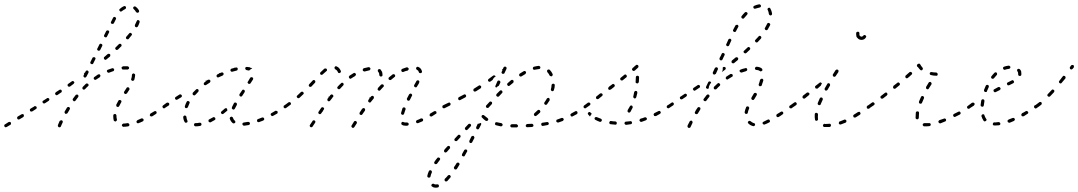

<svg xmlns="http://www.w3.org/2000/svg" viewBox="-25 -574 5027 895"><path d="M26 3Q27 0 26 -2Q24 -5 21 -6Q18 -6 15 -5L-2 6Q-5 7 -5 10Q-6 13 -4 16Q-4 17 -2 18Q-1 19 0 19Q2 20 3 19Q5 19 6 18L23 8Q26 7 26 3ZM267 -3Q268 -5 268 -6Q268 -8 267 -9Q267 -10 266 -11Q265 -13 263 -13Q260 -14 258 -13Q255 -12 253 -10Q250 -2 247 4Q246 7 245 9Q244 11 245 12Q245 14 245 15Q246 16 247 17Q248 18 249 19Q252 20 255 19Q258 18 259 15Q260 13 261 10Q264 4 267 -3ZM577 12Q579 10 578 6Q578 5 577 4Q576 2 575 2Q574 1 572 0Q571 0 569 0Q560 2 550 2Q549 3 548 3Q546 4 545 5Q544 6 544 7Q543 9 543 10Q543 13 546 15Q548 18 551 17Q561 17 572 15Q575 15 577 12ZM644 -12Q645 -15 644 -18Q643 -19 642 -20Q641 -21 639 -22Q638 -22 636 -22Q635 -22 634 -22Q624 -17 616 -14Q613 -12 612 -10Q610 -7 612 -4Q612 -2 613 -1Q614 0 616 0Q617 1 618 1Q620 1 621 0Q630 -3 640 -8Q643 -9 644 -12ZM505 -13Q506 -10 509 -9Q512 -7 515 -8Q516 -9 517 -10Q519 -11 519 -12Q520 -13 520 -15Q520 -16 520 -18Q518 -24 518 -30Q518 -33 518 -35Q518 -36 517 -38Q517 -39 516 -40Q515 -41 514 -42Q512 -43 511 -43Q509 -43 508 -42Q507 -42 505 -41Q504 -40 504 -39Q503 -37 503 -36Q503 -33 503 -30Q503 -22 505 -13ZM86 -33Q87 -36 86 -39Q85 -40 84 -41Q82 -42 81 -42Q79 -43 78 -42Q76 -42 75 -41L58 -31Q57 -30 56 -29Q55 -28 55 -26Q54 -25 55 -23Q55 -22 56 -20Q56 -19 58 -18Q59 -17 60 -17Q62 -17 63 -17Q65 -17 66 -18L83 -28Q86 -30 86 -33ZM704 -45Q705 -46 705 -47Q706 -49 705 -50Q705 -52 704 -53Q703 -56 700 -56Q697 -57 694 -55Q685 -50 677 -45Q676 -44 675 -43Q674 -42 674 -40Q673 -39 673 -37Q674 -36 674 -35Q676 -32 679 -31Q682 -31 685 -32Q693 -37 702 -43Q703 -43 704 -45ZM301 -67Q301 -68 301 -70Q300 -71 299 -73Q299 -74 297 -75Q295 -76 292 -75Q289 -75 287 -72Q282 -63 277 -55Q275 -52 276 -49Q277 -46 279 -44Q281 -44 282 -43Q284 -43 285 -44Q287 -44 288 -45Q289 -46 290 -47Q295 -56 300 -64Q301 -65 301 -67ZM146 -70Q147 -74 145 -76Q144 -77 143 -78Q142 -79 140 -79Q139 -80 137 -80Q136 -79 135 -78L118 -68Q115 -66 114 -63Q114 -60 115 -57Q116 -56 117 -55Q119 -54 120 -54Q121 -54 123 -54Q124 -54 126 -55L143 -66Q145 -67 146 -70ZM747 -76Q748 -79 746 -81Q745 -83 744 -83Q743 -84 741 -84Q740 -85 738 -84Q737 -84 736 -83H735Q733 -81 732 -78Q732 -75 734 -72Q734 -71 736 -70Q737 -70 738 -69Q740 -69 741 -69Q743 -70 744 -71Q747 -73 747 -76ZM517 -83Q517 -82 517 -81Q518 -79 518 -78Q519 -77 521 -76Q524 -75 527 -76Q530 -77 531 -80Q535 -88 540 -97Q542 -100 541 -103Q540 -106 537 -107Q536 -108 534 -108Q533 -108 531 -108Q530 -108 529 -107Q528 -106 527 -105Q521 -95 517 -86Q517 -85 517 -83ZM205 -109Q206 -112 204 -114Q202 -117 199 -117Q196 -118 194 -116L177 -105Q174 -104 173 -101Q173 -98 174 -95Q176 -92 179 -92Q182 -91 185 -93L202 -104Q204 -106 205 -109ZM341 -127Q340 -130 338 -132Q335 -134 332 -133Q329 -133 327 -130Q321 -123 315 -114Q313 -112 314 -109Q314 -106 317 -104Q318 -103 319 -102Q321 -102 322 -102Q324 -103 325 -103Q326 -104 327 -105Q333 -113 339 -121Q341 -124 341 -127ZM262 -145Q263 -146 263 -148Q264 -149 263 -150Q263 -152 262 -153Q262 -154 260 -155Q259 -156 258 -156Q256 -157 255 -156Q253 -156 252 -155L235 -144Q233 -142 232 -139Q231 -136 233 -134Q235 -131 238 -130Q241 -130 244 -132L260 -143Q262 -144 262 -145ZM553 -142Q554 -139 556 -137Q557 -136 559 -136Q560 -135 562 -136Q563 -136 564 -137Q566 -138 567 -139Q573 -149 578 -156Q578 -157 579 -159Q579 -160 578 -162Q578 -163 577 -164Q576 -166 575 -166Q573 -168 569 -167Q566 -167 565 -164Q561 -157 554 -147Q552 -145 553 -142ZM388 -177Q388 -180 386 -183Q385 -184 383 -184Q382 -185 381 -185Q379 -185 378 -185Q376 -184 375 -183Q368 -176 361 -169Q359 -167 359 -163Q359 -160 361 -158Q362 -157 363 -157Q365 -156 366 -156Q368 -156 369 -157Q370 -157 371 -158Q378 -166 385 -172Q388 -174 388 -177ZM296 -170Q293 -170 291 -173Q290 -174 290 -176Q290 -177 290 -179Q290 -180 291 -181Q292 -183 293 -183L310 -195Q312 -197 315 -196Q318 -196 320 -193Q321 -192 321 -191Q321 -190 322 -189L318 -183L302 -171Q299 -169 296 -170ZM586 -204Q586 -203 587 -201Q588 -200 589 -199Q590 -198 591 -197Q594 -197 597 -198Q600 -199 601 -202Q604 -213 605 -224Q605 -227 603 -229Q601 -231 598 -232Q597 -232 595 -231Q594 -231 593 -230Q592 -229 591 -228Q590 -226 590 -225Q590 -216 587 -207Q586 -206 586 -204ZM443 -219Q444 -222 442 -224Q441 -227 438 -228Q435 -228 432 -227Q423 -221 415 -215Q414 -215 413 -213Q412 -212 412 -211Q411 -209 412 -208Q412 -206 413 -205Q415 -202 418 -202Q421 -201 423 -203Q432 -209 440 -214Q442 -216 443 -219ZM367 -234Q366 -234 366 -234Q366 -234 366 -233Q367 -231 368 -230L365 -223Q364 -222 364 -221Q364 -219 364 -218Q365 -216 366 -215Q366 -214 368 -213Q371 -212 374 -213Q376 -214 378 -217L387 -234Q388 -236 388 -237Q388 -239 388 -240Q387 -242 386 -243Q385 -244 384 -245Q381 -246 378 -245Q375 -244 374 -241L371 -235Q369 -235 367 -234ZM506 -245Q508 -248 507 -251Q507 -252 506 -253Q505 -255 503 -255Q502 -256 501 -256Q499 -256 498 -256Q488 -253 478 -249Q477 -249 476 -248Q475 -247 474 -246Q473 -244 473 -243Q473 -241 474 -240Q475 -237 478 -236Q480 -234 483 -235Q493 -239 502 -242Q505 -242 506 -245ZM568 -250Q570 -250 571 -250Q573 -251 574 -252Q575 -252 576 -254Q576 -255 577 -257Q577 -260 575 -262Q573 -264 570 -265Q566 -265 563 -265Q556 -265 549 -265Q546 -264 543 -262Q541 -260 542 -257Q542 -254 544 -252Q546 -249 550 -250Q556 -250 563 -250Q566 -250 568 -250ZM396 -280Q397 -277 400 -276Q403 -274 406 -275Q409 -276 410 -279L419 -297Q421 -300 420 -303Q419 -306 416 -307Q413 -308 410 -307Q407 -307 406 -304L397 -286Q395 -283 396 -280ZM489 -315Q490 -318 488 -321Q486 -323 483 -323Q479 -324 477 -322L462 -309Q459 -307 459 -304Q459 -301 461 -298Q463 -296 466 -295Q469 -295 471 -297L487 -310Q489 -312 489 -315ZM428 -343Q429 -340 432 -338Q435 -337 438 -338Q441 -339 442 -341L451 -359Q453 -362 452 -365Q451 -368 448 -369Q445 -371 442 -370Q439 -369 438 -366L429 -348Q427 -346 428 -343ZM541 -359Q542 -361 542 -362Q542 -364 541 -365Q541 -367 540 -368Q538 -370 534 -370Q531 -370 529 -368Q522 -361 515 -354Q512 -352 512 -349Q512 -346 514 -344Q516 -341 519 -341Q522 -341 525 -343Q532 -350 539 -357Q541 -358 541 -359ZM590 -411Q590 -413 590 -414Q590 -416 589 -417Q588 -418 587 -419Q585 -421 582 -421Q579 -421 577 -418Q571 -411 564 -403Q562 -401 562 -398Q562 -395 564 -393Q565 -392 567 -391Q568 -391 570 -391Q571 -391 573 -391Q574 -392 575 -393Q582 -401 588 -409Q589 -410 590 -411ZM460 -405Q461 -402 464 -401Q467 -399 470 -400Q473 -401 474 -404L483 -422Q485 -425 484 -427Q483 -430 480 -432Q477 -433 474 -432Q471 -431 470 -429L461 -411Q459 -408 460 -405ZM625 -476Q624 -479 621 -480Q618 -481 615 -480Q613 -478 612 -475Q609 -467 604 -458Q603 -455 604 -452Q605 -449 607 -448Q609 -447 610 -447Q612 -447 613 -447Q615 -448 616 -449Q617 -450 618 -451Q623 -461 626 -471Q627 -474 625 -476ZM492 -467Q493 -464 496 -463Q499 -462 502 -463Q505 -464 506 -466L515 -484Q516 -486 516 -487Q516 -488 516 -490Q515 -491 514 -492Q514 -494 512 -494Q509 -496 506 -495Q504 -494 502 -491L493 -473Q491 -470 492 -467ZM602 -544Q599 -544 597 -541Q595 -539 596 -536Q596 -533 599 -531Q605 -526 609 -518Q611 -516 614 -515Q616 -514 619 -515Q622 -517 623 -519Q624 -522 623 -525Q617 -536 607 -543Q605 -545 602 -544ZM531 -528Q531 -525 533 -523Q535 -520 538 -520Q541 -520 543 -522Q551 -528 559 -532Q561 -533 562 -536Q563 -539 562 -542Q561 -544 558 -545Q555 -547 552 -545Q543 -541 534 -533Q531 -531 531 -528Z M913 10Q915 7 914 4Q914 2 913 1Q912 0 911 -1Q910 -2 908 -2Q907 -2 905 -2Q896 0 887 0Q885 0 884 0Q882 1 881 2Q880 3 880 5Q879 6 879 7Q879 11 882 13Q884 15 887 15Q897 15 908 13Q911 12 913 10ZM1136 8Q1138 7 1139 6Q1139 5 1140 3Q1140 2 1140 0Q1139 -3 1137 -5Q1134 -6 1131 -6Q1121 -4 1112 -3Q1110 -3 1109 -2Q1108 -2 1107 -1Q1106 1 1105 2Q1105 3 1105 5Q1105 8 1108 10Q1110 12 1113 12Q1123 11 1134 9Q1135 9 1136 8ZM1065 1Q1069 1 1071 -2Q1071 -3 1072 -4Q1072 -6 1072 -7Q1072 -9 1071 -10Q1070 -11 1069 -12Q1063 -17 1061 -25Q1060 -28 1057 -29Q1054 -31 1052 -30Q1050 -29 1049 -28Q1048 -28 1047 -26Q1046 -25 1046 -23Q1046 -22 1046 -21Q1050 -8 1060 0Q1062 2 1065 1ZM838 -3Q839 -2 840 -2Q842 -1 843 -2Q845 -2 846 -3Q849 -4 849 -7Q850 -10 848 -13Q845 -19 844 -29Q844 -30 843 -32Q842 -33 841 -34Q840 -35 839 -35Q837 -36 836 -36Q833 -35 831 -33Q829 -31 829 -28Q830 -14 836 -5Q836 -4 838 -3ZM978 -16Q979 -17 979 -19Q979 -20 979 -22Q979 -23 978 -24Q976 -27 973 -28Q970 -29 968 -27Q959 -22 951 -18Q949 -17 948 -16Q947 -15 947 -13Q946 -12 947 -10Q947 -9 947 -8Q949 -5 952 -4Q955 -3 957 -4Q966 -9 975 -14Q977 -15 978 -16ZM1204 -14Q1206 -15 1206 -16Q1207 -18 1207 -19Q1207 -21 1206 -22Q1205 -25 1202 -26Q1199 -27 1196 -26Q1187 -22 1178 -19Q1176 -19 1175 -18Q1174 -17 1174 -15Q1173 -14 1173 -12Q1173 -11 1173 -9Q1174 -7 1177 -5Q1180 -4 1183 -5Q1192 -8 1202 -12Q1203 -13 1204 -14ZM1269 -48Q1270 -51 1269 -54Q1268 -55 1267 -56Q1266 -57 1264 -57Q1263 -58 1261 -58Q1260 -57 1258 -57Q1250 -52 1241 -47Q1238 -46 1237 -43Q1236 -40 1238 -37Q1239 -36 1240 -35Q1241 -34 1242 -33Q1244 -33 1245 -33Q1247 -33 1248 -34Q1257 -39 1266 -44Q1269 -45 1269 -48ZM1017 -44Q1015 -42 1012 -42Q1009 -42 1007 -45Q1006 -46 1005 -47Q1005 -49 1005 -50Q1005 -52 1006 -53Q1007 -54 1008 -55Q1015 -61 1023 -68Q1024 -69 1025 -69Q1027 -70 1028 -70Q1030 -70 1031 -69Q1032 -69 1033 -68Q1034 -64 1035 -60Q1035 -60 1035 -60Q1035 -59 1034 -58Q1034 -57 1033 -57Q1025 -50 1017 -44ZM1056 -71Q1055 -70 1056 -68Q1057 -67 1058 -66Q1059 -65 1060 -64Q1061 -63 1063 -63Q1064 -63 1066 -64Q1067 -64 1068 -65Q1069 -66 1070 -68Q1074 -76 1079 -85Q1080 -88 1079 -91Q1078 -94 1076 -95Q1074 -96 1073 -96Q1071 -96 1070 -96Q1068 -96 1067 -95Q1066 -94 1065 -92Q1060 -82 1056 -74Q1056 -73 1056 -71ZM1311 -73Q1312 -74 1312 -76Q1313 -77 1312 -79Q1312 -80 1311 -81Q1309 -84 1306 -84Q1303 -85 1301 -83H1300Q1299 -82 1298 -81Q1297 -79 1297 -78Q1297 -77 1297 -75Q1298 -74 1298 -72Q1300 -70 1303 -69Q1306 -69 1309 -71Q1311 -72 1311 -73ZM750 -75 761 -82Q762 -83 763 -84Q764 -86 764 -87Q764 -88 764 -90Q764 -91 763 -93Q761 -95 758 -96Q755 -96 752 -95L741 -87L736 -83Q734 -82 734 -81Q733 -80 733 -78Q732 -77 733 -75Q733 -74 734 -73Q736 -70 739 -70Q742 -69 744 -71ZM837 -74Q838 -71 841 -70Q844 -69 847 -71Q850 -72 851 -75Q854 -84 858 -92Q860 -95 859 -98Q858 -101 855 -102Q852 -104 849 -103Q846 -102 845 -99Q840 -90 837 -80Q836 -77 837 -74ZM823 -125Q823 -128 822 -131Q820 -133 817 -134Q814 -135 811 -133L794 -122Q792 -121 791 -118Q790 -115 792 -112Q793 -111 794 -110Q795 -109 797 -109Q798 -108 800 -109Q801 -109 802 -110L819 -120Q822 -122 823 -125ZM1091 -130Q1091 -127 1094 -125Q1095 -124 1097 -124Q1098 -124 1100 -124Q1101 -125 1102 -125Q1103 -126 1104 -127L1115 -144Q1117 -147 1116 -150Q1116 -153 1113 -155Q1112 -155 1110 -156Q1109 -156 1108 -156Q1106 -155 1105 -155Q1104 -154 1103 -152L1092 -136Q1090 -133 1091 -130ZM873 -136Q873 -133 875 -131Q876 -130 878 -130Q879 -129 881 -129Q882 -130 883 -130Q885 -131 886 -132Q892 -139 899 -146Q901 -148 901 -152Q901 -155 899 -157Q897 -159 894 -159Q891 -159 889 -157Q881 -149 874 -142Q872 -140 873 -136ZM934 -199Q934 -199 934 -199Q934 -199 934 -198Q933 -196 934 -194Q931 -192 928 -190Q925 -188 925 -185Q924 -182 926 -179Q928 -177 931 -177Q934 -176 936 -178Q944 -184 953 -189Q955 -191 956 -194Q956 -197 955 -200Q953 -202 950 -203Q947 -203 944 -202Q941 -200 938 -198Q936 -198 934 -199ZM1129 -191Q1129 -190 1129 -189Q1130 -187 1131 -186Q1131 -185 1133 -184Q1135 -182 1138 -183Q1141 -183 1143 -186Q1149 -195 1154 -203Q1156 -206 1155 -209Q1154 -212 1152 -213Q1149 -215 1146 -214Q1143 -214 1141 -211Q1136 -203 1131 -194Q1130 -193 1129 -191ZM999 -234Q999 -234 998 -233Q998 -233 998 -233Q996 -233 995 -232Q995 -231 995 -230Q992 -229 988 -227Q987 -227 986 -225Q985 -224 985 -223Q984 -221 984 -220Q984 -218 985 -217Q986 -216 987 -215Q988 -214 989 -213Q991 -213 992 -213Q994 -213 995 -214Q1004 -218 1013 -222Q1016 -224 1017 -227Q1018 -229 1017 -232Q1015 -235 1013 -236Q1010 -237 1007 -236Q1003 -235 1000 -233Q1000 -233 999 -234ZM1065 -257Q1065 -257 1065 -257Q1063 -257 1062 -256Q1062 -256 1062 -256Q1058 -255 1054 -254Q1052 -253 1050 -251Q1049 -248 1049 -245Q1050 -243 1051 -242Q1052 -241 1053 -240Q1054 -240 1056 -240Q1057 -239 1059 -240Q1069 -243 1078 -245Q1079 -245 1080 -246Q1082 -247 1082 -248Q1083 -249 1083 -251Q1084 -252 1083 -254Q1083 -257 1080 -259Q1077 -260 1074 -259Q1070 -259 1066 -258Q1066 -258 1065 -257ZM1120 -250Q1118 -253 1118 -256Q1119 -257 1119 -259Q1120 -260 1121 -261Q1123 -262 1124 -262Q1125 -262 1127 -262Q1131 -261 1135 -261Q1135 -261 1135 -261Q1137 -261 1138 -261Q1138 -261 1139 -260Q1139 -260 1140 -260Q1140 -259 1140 -259Q1144 -258 1148 -257Q1149 -257 1149 -256Q1150 -255 1151 -255Q1145 -253 1141 -249Q1138 -247 1136 -245Q1131 -246 1125 -247Q1122 -248 1120 -250Z M1639 -2Q1639 -3 1638 -5Q1638 -6 1637 -7Q1636 -9 1635 -9Q1632 -11 1629 -10Q1626 -9 1625 -7L1614 11Q1613 12 1613 13Q1613 15 1613 16Q1614 18 1615 19Q1615 20 1617 21Q1619 23 1622 22Q1625 21 1627 18L1638 1Q1638 0 1639 -2ZM1445 -5Q1446 -6 1445 -7Q1445 -9 1444 -10Q1443 -11 1442 -12Q1440 -14 1436 -13Q1433 -13 1432 -10Q1424 1 1420 8Q1418 10 1419 13Q1419 16 1422 18Q1423 19 1424 19Q1426 20 1427 19Q1429 19 1430 18Q1431 18 1432 16Q1437 9 1444 -2Q1445 -3 1445 -5ZM1873 12Q1875 12 1876 11Q1877 11 1878 10Q1879 8 1880 7Q1880 6 1880 4Q1880 1 1878 -1Q1875 -3 1872 -3Q1868 -3 1864 -3Q1860 -3 1858 -4Q1855 -6 1852 -6Q1849 -6 1847 -3Q1846 -2 1846 -1Q1845 1 1846 2Q1846 4 1846 5Q1847 6 1848 7Q1854 12 1864 12Q1869 12 1873 12ZM1947 -12Q1948 -15 1947 -18Q1947 -19 1945 -20Q1944 -21 1943 -22Q1942 -22 1940 -22Q1939 -22 1937 -22Q1928 -17 1919 -14Q1916 -13 1915 -10Q1913 -7 1915 -4Q1915 -3 1916 -2Q1917 -1 1918 0Q1920 0 1921 0Q1923 1 1924 0Q1933 -4 1943 -8Q1946 -9 1947 -12ZM2010 -47Q2010 -50 2009 -53Q2008 -54 2007 -55Q2006 -56 2004 -56Q2003 -57 2001 -56Q2000 -56 1998 -55Q1989 -50 1981 -45Q1980 -44 1979 -43Q1978 -42 1978 -40Q1977 -39 1977 -37Q1978 -36 1978 -35Q1980 -32 1983 -31Q1986 -30 1989 -32Q1997 -37 2006 -43Q2009 -44 2010 -47ZM1677 -61Q1677 -63 1677 -64Q1676 -66 1676 -67Q1675 -68 1674 -69Q1671 -71 1668 -70Q1665 -69 1663 -67L1652 -50Q1650 -47 1651 -44Q1651 -41 1654 -39Q1657 -38 1660 -38Q1663 -39 1664 -41L1676 -58Q1676 -60 1677 -61ZM1845 -43Q1847 -40 1850 -39Q1851 -39 1853 -39Q1854 -39 1856 -40Q1857 -41 1858 -42Q1859 -43 1859 -45Q1862 -53 1865 -63Q1866 -65 1866 -66Q1866 -68 1865 -69Q1865 -70 1864 -71Q1862 -72 1861 -73Q1858 -74 1855 -73Q1852 -72 1851 -69Q1847 -58 1845 -49Q1844 -46 1845 -43ZM1478 -52Q1479 -53 1479 -54Q1479 -54 1479 -55L1484 -63Q1486 -65 1486 -68Q1485 -72 1482 -73Q1480 -75 1477 -74Q1474 -74 1472 -71L1460 -53Q1458 -51 1459 -48Q1459 -45 1462 -43Q1463 -42 1465 -42Q1466 -41 1468 -42Q1469 -42 1470 -43Q1472 -44 1472 -45L1477 -52Q1478 -52 1478 -52ZM2051 -73Q2052 -74 2052 -76Q2053 -77 2052 -79Q2052 -80 2051 -81Q2049 -84 2046 -84Q2043 -85 2041 -83H2040Q2039 -82 2038 -81Q2037 -79 2037 -78Q2037 -77 2037 -75Q2037 -74 2038 -72Q2040 -70 2043 -69Q2046 -69 2049 -70V-71Q2050 -72 2051 -73ZM1331 -89Q1332 -93 1330 -95Q1329 -96 1328 -97Q1327 -98 1325 -98Q1324 -98 1322 -98Q1321 -98 1320 -97Q1310 -90 1301 -83Q1299 -82 1299 -81Q1298 -80 1298 -78Q1297 -77 1298 -75Q1298 -74 1299 -73Q1301 -70 1304 -70Q1307 -69 1309 -71Q1319 -78 1328 -85Q1331 -86 1331 -89ZM1718 -118Q1718 -119 1718 -121Q1718 -122 1717 -124Q1717 -125 1715 -126Q1714 -127 1713 -127Q1711 -128 1710 -127Q1708 -127 1707 -126Q1706 -126 1705 -125Q1703 -122 1700 -119Q1698 -119 1696 -119Q1696 -119 1696 -118Q1696 -118 1696 -118Q1696 -116 1697 -114Q1695 -111 1692 -108Q1691 -106 1691 -103Q1691 -100 1694 -98Q1695 -97 1697 -96Q1698 -96 1700 -96Q1701 -97 1702 -97Q1704 -98 1704 -99Q1711 -108 1717 -115Q1718 -117 1718 -118ZM1529 -124Q1529 -126 1529 -127Q1529 -129 1528 -130Q1527 -131 1526 -132Q1524 -134 1520 -134Q1517 -133 1515 -131Q1513 -127 1510 -124Q1508 -124 1507 -124Q1507 -122 1507 -121Q1505 -117 1502 -114Q1501 -112 1501 -111Q1501 -109 1501 -108Q1501 -107 1502 -105Q1502 -104 1504 -103Q1506 -101 1509 -102Q1512 -102 1514 -105Q1521 -113 1527 -122Q1528 -123 1529 -124ZM1872 -110Q1873 -107 1876 -105Q1877 -105 1879 -104Q1880 -104 1881 -105Q1883 -105 1884 -106Q1885 -107 1886 -109Q1890 -117 1895 -127Q1897 -129 1896 -132Q1895 -135 1892 -137Q1891 -137 1889 -138Q1888 -138 1886 -137Q1885 -137 1884 -136Q1883 -135 1882 -134Q1877 -124 1872 -115Q1871 -113 1872 -110ZM1390 -136Q1391 -137 1391 -139Q1391 -140 1390 -142Q1390 -143 1389 -144Q1387 -146 1384 -147Q1381 -147 1378 -145Q1370 -137 1361 -129Q1360 -128 1359 -127Q1358 -126 1358 -124Q1358 -123 1359 -121Q1359 -120 1360 -119Q1362 -117 1365 -116Q1368 -116 1371 -118Q1380 -126 1388 -134Q1389 -135 1390 -136ZM1764 -171Q1764 -172 1764 -174Q1764 -175 1764 -177Q1763 -178 1762 -179Q1760 -181 1757 -181Q1753 -181 1751 -179Q1744 -172 1737 -164Q1736 -163 1736 -161Q1735 -160 1735 -158Q1736 -157 1736 -155Q1737 -154 1738 -153Q1740 -151 1743 -151Q1746 -151 1748 -154Q1755 -161 1762 -169Q1763 -170 1764 -171ZM1577 -181Q1577 -184 1575 -186Q1574 -187 1573 -188Q1571 -188 1570 -188Q1568 -188 1567 -188Q1566 -187 1565 -186Q1557 -179 1549 -170Q1547 -168 1547 -165Q1547 -162 1550 -160Q1552 -158 1555 -158Q1558 -158 1560 -160Q1568 -168 1575 -176Q1577 -178 1577 -181ZM1914 -192 1906 -178Q1905 -177 1905 -175Q1905 -174 1905 -172Q1906 -171 1907 -170Q1908 -168 1909 -168Q1912 -166 1915 -167Q1918 -168 1919 -171L1927 -184Q1928 -187 1929 -189Q1930 -192 1930 -194Q1929 -197 1926 -199Q1924 -200 1923 -200Q1921 -200 1920 -199Q1919 -199 1918 -198Q1916 -197 1916 -196Q1915 -194 1914 -192ZM1445 -193Q1445 -197 1443 -199Q1441 -201 1437 -201Q1434 -201 1432 -198Q1424 -189 1416 -181Q1415 -180 1415 -179Q1414 -178 1414 -176Q1414 -175 1415 -173Q1415 -172 1416 -171Q1419 -169 1422 -169Q1425 -169 1427 -171Q1435 -179 1443 -188Q1445 -190 1445 -193ZM1816 -217Q1817 -218 1817 -219Q1817 -221 1817 -222Q1817 -224 1816 -225Q1814 -228 1811 -228Q1808 -229 1805 -227Q1797 -221 1789 -214Q1788 -213 1787 -212Q1786 -210 1786 -209Q1786 -207 1786 -206Q1787 -205 1788 -203Q1790 -201 1793 -201Q1796 -200 1798 -202Q1806 -209 1814 -215Q1815 -215 1816 -217ZM1634 -225Q1635 -228 1633 -231Q1631 -233 1628 -234Q1625 -235 1623 -233Q1614 -227 1604 -221Q1602 -219 1601 -216Q1601 -213 1603 -210Q1604 -209 1605 -208Q1606 -207 1608 -207Q1609 -207 1611 -207Q1612 -208 1613 -209Q1622 -215 1631 -220Q1633 -222 1634 -225ZM1743 -225Q1743 -222 1745 -220Q1748 -217 1751 -217Q1752 -217 1754 -218Q1755 -218 1756 -219Q1757 -220 1758 -222Q1758 -223 1758 -225Q1758 -225 1758 -225Q1758 -232 1756 -239Q1753 -245 1749 -250Q1747 -252 1744 -252Q1740 -252 1738 -250Q1736 -248 1736 -245Q1736 -241 1738 -239Q1743 -234 1743 -225Q1743 -225 1743 -225ZM1499 -246Q1500 -250 1498 -252Q1496 -255 1493 -255Q1490 -255 1487 -254Q1479 -247 1469 -237Q1467 -235 1467 -232Q1467 -229 1469 -227Q1471 -225 1474 -225Q1477 -225 1479 -227Q1489 -236 1496 -242Q1499 -243 1499 -246ZM1927 -239Q1927 -237 1928 -236Q1929 -235 1930 -234Q1932 -233 1933 -233Q1935 -233 1936 -233Q1938 -233 1939 -234Q1940 -235 1941 -236Q1942 -237 1942 -239Q1942 -240 1942 -242Q1940 -249 1936 -254Q1932 -259 1925 -262Q1924 -263 1922 -263Q1921 -263 1919 -262Q1918 -262 1917 -261Q1916 -260 1915 -258Q1914 -255 1915 -253Q1916 -250 1919 -248Q1922 -247 1924 -245Q1926 -242 1927 -239ZM1551 -236Q1552 -234 1553 -234Q1555 -233 1556 -233Q1558 -233 1559 -234Q1562 -235 1563 -237Q1565 -240 1564 -243Q1561 -250 1556 -256Q1552 -261 1545 -264Q1542 -266 1539 -265Q1536 -264 1535 -261Q1534 -259 1534 -258Q1534 -256 1535 -255Q1535 -254 1536 -252Q1537 -251 1538 -251Q1546 -247 1550 -238Q1550 -237 1551 -236ZM1879 -249Q1881 -252 1880 -255Q1879 -256 1878 -257Q1877 -258 1876 -259Q1875 -260 1873 -260Q1872 -260 1870 -260Q1860 -257 1850 -253Q1847 -251 1846 -249Q1845 -246 1846 -243Q1847 -241 1848 -240Q1849 -239 1850 -239Q1852 -238 1853 -238Q1855 -238 1856 -239Q1865 -243 1875 -245Q1877 -246 1879 -249ZM1700 -249Q1702 -251 1702 -254Q1701 -257 1699 -259Q1696 -261 1693 -261Q1682 -259 1671 -256Q1668 -255 1667 -252Q1665 -249 1666 -246Q1667 -243 1670 -242Q1673 -240 1676 -241Q1686 -244 1696 -246Q1699 -246 1700 -249Z M2002 285Q2000 285 1997 283Q1996 282 1994 282Q1993 282 1991 283Q1990 283 1989 284Q1988 285 1987 286Q1985 289 1986 292Q1987 295 1990 296Q1994 299 1998 300Q2003 301 2007 301Q2011 301 2015 300Q2017 300 2018 299Q2019 298 2020 297Q2021 296 2021 294Q2021 293 2021 291Q2020 288 2018 286Q2015 285 2012 285Q2009 286 2007 286Q2005 286 2002 285ZM2047 265Q2047 268 2050 270Q2051 271 2052 272Q2053 272 2055 272Q2056 272 2058 271Q2059 271 2060 270Q2067 263 2074 254Q2075 253 2076 251Q2076 250 2076 248Q2076 247 2075 246Q2074 244 2073 243Q2071 241 2068 242Q2065 242 2063 244Q2056 253 2049 259Q2047 262 2047 265ZM1988 227Q1988 226 1988 224Q1987 223 1986 222Q1985 221 1984 220Q1981 219 1978 220Q1975 221 1974 224Q1969 235 1967 245Q1966 248 1968 251Q1970 254 1973 254Q1975 254 1976 254Q1977 254 1979 253Q1980 252 1981 251Q1982 250 1982 248Q1983 240 1988 230Q1988 229 1988 227ZM2091 210Q2092 213 2094 215Q2095 216 2097 216Q2098 216 2100 216Q2101 216 2103 215Q2104 214 2105 213Q2110 204 2116 195Q2118 193 2117 190Q2116 186 2114 185Q2112 184 2111 184Q2109 184 2108 184Q2106 184 2105 185Q2104 186 2103 187Q2098 196 2092 204Q2090 207 2091 210ZM2026 170Q2027 168 2027 167Q2027 165 2026 164Q2025 163 2024 162Q2021 160 2018 160Q2015 160 2013 163Q2006 171 2001 179Q2000 181 1999 182Q1999 184 1999 185Q2000 186 2000 188Q2001 189 2002 190Q2005 192 2008 191Q2011 191 2013 188Q2018 181 2025 172Q2026 171 2026 170ZM2128 150Q2129 153 2132 154Q2133 155 2135 155Q2136 155 2138 155Q2139 155 2140 154Q2141 153 2142 151L2152 133Q2154 131 2153 128Q2152 125 2149 123Q2147 122 2144 123Q2141 123 2139 126L2129 144Q2128 147 2128 150ZM2059 133 2071 119Q2074 117 2073 113Q2073 110 2071 108Q2069 106 2066 106Q2062 106 2060 109L2047 123V124Q2046 125 2045 127Q2045 128 2045 129Q2045 131 2045 132Q2046 134 2047 135Q2049 137 2052 137Q2056 136 2058 134ZM2163 88Q2163 90 2166 92Q2168 93 2169 93Q2171 93 2172 92Q2173 92 2175 91Q2176 90 2176 89L2186 70Q2187 68 2186 65Q2185 62 2183 60Q2181 60 2180 59Q2178 59 2177 60Q2175 60 2174 61Q2173 62 2172 63L2163 82Q2162 85 2163 88ZM2122 62Q2122 58 2120 56Q2117 54 2114 54Q2111 54 2109 57L2095 72Q2093 74 2093 77Q2093 80 2095 82Q2098 84 2101 84Q2104 84 2106 82L2120 67Q2122 65 2122 62ZM2171 10Q2171 7 2169 5Q2168 4 2166 3Q2165 3 2164 3Q2162 3 2161 3Q2159 4 2158 5L2144 20Q2142 22 2142 25Q2142 28 2144 30Q2147 33 2150 33Q2153 32 2155 30L2169 15Q2171 13 2171 10ZM2196 16 2195 18Q2194 21 2195 24Q2196 27 2198 28Q2200 29 2201 29Q2203 29 2204 29Q2206 28 2207 27Q2208 26 2208 25L2210 22L2218 6Q2218 5 2218 4Q2218 2 2218 1Q2216 0 2215 -1Q2213 0 2211 1Q2207 3 2202 3ZM2373 20H2382Q2384 20 2385 20Q2386 19 2387 18Q2388 17 2389 16Q2390 14 2390 13Q2390 10 2387 8Q2385 5 2382 5H2373Q2367 5 2361 5Q2360 5 2358 6Q2357 6 2356 7Q2355 8 2354 10Q2354 11 2354 12Q2353 16 2356 18Q2358 20 2361 20Q2367 20 2373 20ZM2457 17Q2459 17 2460 16Q2461 14 2461 13Q2462 12 2462 10Q2461 7 2459 5Q2457 3 2454 3Q2444 4 2433 4Q2431 4 2430 5Q2429 6 2428 7Q2427 8 2426 9Q2426 11 2426 12Q2426 14 2426 15Q2427 16 2428 17Q2429 18 2431 19Q2432 19 2433 19Q2444 19 2455 18Q2456 18 2457 17ZM2315 14Q2317 12 2318 9Q2318 7 2318 6Q2317 4 2316 3Q2316 2 2314 1Q2313 0 2312 0Q2301 -2 2292 -4Q2289 -5 2286 -4Q2283 -2 2283 1Q2282 2 2282 4Q2283 5 2283 6Q2284 8 2285 9Q2286 10 2288 10Q2298 13 2309 15Q2312 15 2315 14ZM2532 6Q2534 4 2533 1Q2533 -1 2532 -2Q2531 -3 2530 -4Q2529 -5 2527 -5Q2526 -6 2524 -5Q2514 -3 2504 -2Q2501 -2 2499 1Q2497 3 2498 7Q2498 8 2499 9Q2499 11 2500 11Q2502 12 2503 13Q2505 13 2506 13Q2517 11 2527 9Q2530 9 2532 6ZM2600 -12Q2601 -13 2602 -14Q2603 -15 2603 -17Q2603 -18 2602 -20Q2601 -23 2598 -24Q2595 -25 2592 -24Q2583 -20 2573 -17Q2572 -17 2570 -16Q2569 -15 2569 -14Q2568 -12 2568 -11Q2568 -9 2568 -8Q2569 -5 2572 -4Q2575 -2 2578 -3Q2588 -6 2598 -10Q2599 -11 2600 -12ZM2245 -10Q2248 -11 2249 -13Q2250 -15 2251 -16Q2251 -18 2251 -19Q2250 -21 2249 -22Q2249 -23 2247 -24Q2239 -30 2232 -36Q2230 -38 2227 -38Q2224 -39 2222 -36Q2221 -35 2220 -34Q2220 -33 2220 -31Q2219 -30 2220 -28Q2221 -27 2222 -26Q2229 -18 2239 -11Q2242 -10 2245 -10ZM2666 -44Q2667 -46 2667 -47Q2667 -48 2667 -50Q2667 -51 2666 -53Q2665 -55 2662 -56Q2659 -57 2656 -55Q2647 -50 2638 -45Q2637 -44 2636 -43Q2635 -42 2634 -41Q2634 -39 2634 -38Q2634 -36 2635 -35Q2636 -32 2639 -31Q2642 -30 2645 -32Q2654 -37 2664 -42Q2665 -43 2666 -44ZM2464 -41Q2463 -38 2465 -36Q2466 -34 2468 -34Q2469 -33 2470 -33Q2472 -33 2473 -33Q2475 -34 2476 -35Q2484 -41 2492 -49Q2493 -50 2493 -51Q2494 -53 2494 -54Q2494 -56 2493 -57Q2493 -58 2492 -59Q2490 -62 2486 -62Q2483 -62 2481 -60Q2474 -53 2466 -46Q2464 -44 2464 -41ZM2710 -76Q2711 -79 2709 -81Q2708 -83 2707 -83Q2706 -84 2704 -84Q2703 -85 2701 -84Q2700 -84 2699 -83H2698Q2696 -81 2695 -78Q2695 -75 2696 -72Q2697 -71 2699 -70Q2700 -70 2701 -69Q2703 -69 2704 -69Q2706 -70 2707 -71Q2710 -73 2710 -76ZM2075 -86Q2076 -89 2075 -92Q2074 -93 2073 -94Q2072 -95 2071 -96Q2069 -96 2068 -96Q2066 -96 2065 -95L2042 -84Q2039 -82 2038 -79Q2037 -76 2038 -74Q2039 -72 2040 -71Q2041 -70 2043 -70Q2044 -69 2046 -70Q2047 -70 2048 -70L2072 -82Q2074 -83 2075 -86ZM2269 -94Q2269 -97 2267 -99Q2266 -100 2264 -100Q2263 -101 2261 -101Q2260 -101 2258 -100Q2257 -100 2256 -98L2242 -83Q2240 -81 2240 -78Q2240 -75 2242 -73Q2244 -72 2245 -71Q2246 -71 2248 -71Q2249 -71 2251 -71Q2252 -72 2253 -73L2267 -88Q2269 -90 2269 -94ZM2512 -94Q2511 -93 2512 -91Q2512 -90 2513 -89Q2514 -87 2515 -87Q2517 -85 2520 -85Q2523 -86 2525 -88Q2531 -97 2537 -106Q2538 -109 2537 -112Q2537 -115 2534 -117Q2533 -117 2531 -118Q2530 -118 2528 -117Q2527 -117 2526 -116Q2524 -115 2524 -114Q2519 -105 2513 -97Q2512 -96 2512 -94ZM2146 -122Q2147 -123 2148 -125Q2148 -126 2148 -127Q2148 -129 2147 -130Q2146 -133 2143 -134Q2140 -135 2137 -133L2114 -121Q2111 -119 2111 -116Q2110 -113 2111 -111Q2113 -108 2116 -107Q2119 -106 2121 -108L2144 -120Q2145 -121 2146 -122ZM2317 -143Q2318 -144 2317 -146Q2317 -147 2317 -148Q2316 -150 2315 -151Q2313 -153 2310 -153Q2307 -153 2305 -151Q2297 -143 2290 -136Q2288 -133 2288 -130Q2288 -127 2291 -125Q2293 -123 2296 -123Q2299 -123 2301 -125Q2308 -133 2315 -140Q2316 -141 2317 -143ZM2218 -167Q2219 -170 2217 -173Q2215 -175 2212 -176Q2209 -177 2207 -175Q2196 -168 2185 -161Q2182 -160 2182 -157Q2181 -154 2182 -151Q2184 -148 2187 -147Q2190 -147 2193 -148Q2204 -155 2215 -162Q2217 -164 2218 -167ZM2544 -153Q2545 -150 2548 -149Q2550 -149 2551 -149Q2553 -149 2554 -150Q2555 -151 2556 -152Q2557 -153 2557 -154Q2561 -166 2561 -176Q2561 -178 2561 -179Q2560 -181 2559 -182Q2558 -183 2557 -183Q2556 -184 2554 -184Q2551 -184 2549 -182Q2546 -180 2546 -177Q2546 -168 2543 -158Q2542 -155 2544 -153ZM2285 -175 2293 -194Q2294 -195 2295 -197Q2296 -198 2297 -198Q2298 -199 2300 -199Q2301 -199 2303 -198Q2306 -197 2307 -194Q2308 -191 2307 -188L2300 -174Q2299 -173 2298 -173Q2293 -171 2289 -166Q2288 -166 2288 -166Q2285 -167 2284 -170Q2283 -173 2285 -175ZM2369 -193Q2370 -197 2368 -199Q2366 -201 2363 -202Q2360 -202 2357 -200Q2349 -193 2341 -186Q2339 -184 2339 -181Q2339 -178 2341 -176Q2343 -173 2346 -173Q2349 -173 2351 -175Q2359 -182 2367 -188Q2369 -190 2369 -193ZM2279 -213Q2282 -215 2285 -217Q2285 -218 2285 -219Q2284 -219 2284 -220Q2282 -222 2279 -223Q2276 -223 2273 -221Q2263 -213 2253 -206Q2250 -204 2250 -201Q2249 -198 2251 -196Q2253 -193 2256 -193Q2259 -192 2261 -194Q2266 -197 2271 -201L2272 -203Q2275 -209 2279 -213ZM2427 -234Q2428 -237 2426 -239Q2426 -241 2424 -242Q2423 -242 2422 -243Q2420 -243 2419 -243Q2417 -243 2416 -242Q2407 -237 2398 -231Q2397 -230 2396 -229Q2395 -228 2395 -226Q2395 -225 2395 -223Q2395 -222 2396 -220Q2398 -218 2401 -217Q2404 -217 2406 -218Q2415 -224 2424 -229Q2426 -231 2427 -234ZM2539 -220Q2540 -219 2542 -219Q2543 -218 2545 -218Q2546 -218 2548 -219Q2550 -221 2551 -223Q2552 -226 2551 -229Q2546 -240 2538 -248Q2537 -249 2535 -250Q2534 -250 2532 -250Q2531 -250 2530 -250Q2528 -249 2527 -248Q2525 -246 2525 -243Q2525 -240 2527 -237Q2533 -231 2537 -222Q2538 -221 2539 -220ZM2315 -251Q2315 -251 2315 -251Q2315 -251 2315 -251Q2316 -249 2317 -247L2314 -240Q2312 -238 2313 -235Q2314 -232 2317 -230Q2319 -230 2320 -230Q2322 -230 2323 -230Q2324 -231 2326 -232Q2327 -233 2327 -234L2336 -253Q2337 -256 2336 -259Q2335 -262 2332 -263Q2329 -264 2326 -263Q2323 -262 2322 -259L2319 -252Q2317 -252 2315 -251ZM2492 -254Q2494 -257 2494 -260Q2494 -263 2491 -265Q2489 -267 2486 -267Q2476 -266 2464 -263Q2461 -262 2460 -260Q2458 -257 2459 -254Q2460 -251 2462 -249Q2465 -248 2468 -249Q2478 -251 2487 -252Q2490 -252 2492 -254Z M2920 2Q2922 0 2921 -3Q2921 -5 2920 -6Q2920 -7 2918 -8Q2917 -9 2916 -9Q2914 -10 2913 -9Q2903 -8 2893 -7Q2890 -7 2888 -5Q2886 -2 2886 1Q2886 4 2889 6Q2891 8 2894 8Q2904 7 2915 5Q2918 5 2920 2ZM2848 6Q2850 4 2850 0Q2850 -1 2850 -2Q2850 -4 2849 -5Q2848 -6 2846 -7Q2845 -8 2843 -8Q2833 -8 2823 -10Q2822 -10 2820 -10Q2819 -9 2818 -8Q2817 -7 2816 -6Q2815 -5 2815 -3Q2815 0 2816 2Q2818 5 2821 5Q2832 6 2842 7Q2845 8 2848 6ZM2990 -17Q2991 -20 2990 -23Q2989 -24 2988 -25Q2987 -26 2986 -27Q2985 -27 2983 -27Q2982 -28 2980 -27Q2971 -23 2961 -21Q2960 -20 2959 -19Q2957 -18 2957 -17Q2956 -16 2956 -14Q2956 -13 2956 -11Q2957 -10 2958 -9Q2958 -7 2960 -7Q2961 -6 2963 -6Q2964 -6 2966 -6Q2975 -9 2985 -13Q2988 -14 2990 -17ZM2774 -6Q2775 -6 2776 -7Q2778 -8 2779 -9Q2780 -10 2780 -11Q2781 -14 2780 -17Q2778 -20 2775 -21Q2766 -24 2757 -28Q2754 -29 2751 -28Q2749 -27 2747 -25Q2746 -22 2747 -19Q2748 -16 2751 -15Q2760 -10 2771 -6Q2772 -6 2774 -6ZM2715 -45Q2715 -48 2718 -50Q2720 -52 2723 -52Q2726 -52 2728 -49Q2731 -46 2734 -43Q2729 -40 2727 -34Q2726 -33 2725 -31Q2721 -35 2717 -40Q2715 -42 2715 -45ZM3055 -48Q3056 -51 3054 -53Q3053 -55 3052 -56Q3051 -57 3050 -57Q3048 -57 3047 -57Q3045 -57 3044 -56Q3035 -51 3026 -47Q3023 -45 3022 -42Q3021 -40 3023 -37Q3023 -35 3024 -34Q3026 -33 3027 -33Q3028 -33 3030 -33Q3031 -33 3033 -33Q3042 -38 3051 -43Q3054 -45 3055 -48ZM2900 -55Q2901 -52 2904 -50Q2905 -50 2906 -49Q2908 -49 2909 -49Q2911 -50 2912 -51Q2913 -51 2914 -53Q2919 -62 2924 -72Q2925 -75 2924 -77Q2923 -80 2921 -82Q2919 -82 2918 -82Q2916 -82 2915 -82Q2913 -81 2912 -80Q2911 -79 2911 -78Q2906 -69 2901 -61Q2900 -58 2900 -55ZM3097 -73Q3098 -74 3098 -76Q3099 -77 3098 -79Q3098 -80 3097 -81Q3095 -84 3092 -84Q3089 -85 3087 -83H3086Q3085 -82 3084 -81Q3083 -79 3083 -78Q3083 -76 3083 -75Q3083 -73 3084 -72Q3086 -70 3089 -69Q3092 -69 3095 -71Q3097 -72 3097 -73ZM2727 -88Q2728 -91 2726 -93Q2725 -95 2724 -95Q2722 -96 2721 -96Q2719 -97 2718 -96Q2717 -96 2715 -95Q2705 -88 2699 -83Q2697 -82 2697 -81Q2696 -80 2696 -78Q2695 -77 2696 -75Q2696 -74 2697 -73Q2699 -70 2702 -70Q2705 -69 2707 -71Q2714 -76 2724 -83Q2727 -85 2727 -88ZM2784 -131Q2785 -134 2783 -136Q2782 -137 2781 -138Q2779 -139 2778 -139Q2776 -139 2775 -139Q2774 -139 2772 -138L2756 -125Q2753 -123 2753 -120Q2753 -117 2754 -115Q2756 -112 2759 -112Q2762 -111 2765 -113L2781 -126Q2784 -128 2784 -131ZM2927 -122Q2927 -120 2928 -119Q2928 -118 2930 -117Q2931 -116 2932 -115Q2935 -115 2938 -116Q2940 -118 2941 -121Q2944 -131 2946 -141Q2946 -144 2945 -147Q2943 -150 2940 -150Q2937 -151 2934 -149Q2932 -147 2931 -144Q2929 -134 2927 -124Q2926 -123 2927 -122ZM2824 -158 2838 -169Q2840 -171 2841 -174Q2841 -177 2839 -180Q2837 -182 2834 -183Q2831 -183 2829 -181L2814 -170L2813 -168Q2811 -167 2811 -166Q2810 -165 2810 -163Q2809 -162 2810 -161Q2810 -159 2811 -158Q2813 -155 2816 -155Q2819 -155 2822 -157ZM2939 -188Q2941 -186 2945 -185Q2948 -185 2950 -187Q2952 -189 2953 -192Q2953 -203 2954 -213Q2954 -217 2952 -219Q2949 -221 2946 -221Q2943 -221 2941 -219Q2939 -217 2939 -214Q2938 -204 2938 -194Q2937 -190 2939 -188ZM2897 -218Q2897 -221 2895 -224Q2894 -226 2890 -227Q2887 -227 2885 -225L2869 -212Q2866 -210 2866 -207Q2866 -204 2867 -202Q2869 -199 2872 -199Q2876 -198 2878 -200L2894 -213Q2897 -215 2897 -218ZM2948 -258Q2948 -258 2948 -258Q2949 -258 2949 -259Q2950 -259 2950 -260Q2951 -261 2951 -262Q2952 -264 2951 -265Q2951 -267 2950 -269Q2949 -270 2948 -271Q2945 -272 2942 -272Q2939 -271 2938 -269Q2938 -268 2937 -268Q2936 -267 2934 -266Q2931 -262 2924 -257Q2922 -255 2921 -252Q2921 -248 2923 -246Q2925 -244 2928 -243Q2931 -243 2934 -245Q2941 -251 2944 -254Q2947 -256 2948 -258Z M3203 -1Q3204 -4 3203 -7Q3202 -9 3200 -11Q3198 -12 3197 -12Q3195 -12 3194 -11Q3193 -11 3191 -10Q3190 -9 3190 -8Q3186 0 3181 9Q3180 11 3180 12Q3179 14 3180 17Q3181 20 3184 22Q3185 22 3186 22Q3188 23 3189 22Q3191 22 3192 21Q3193 20 3194 18Q3194 18 3195 16Q3199 7 3203 -1ZM3489 14Q3490 14 3491 13Q3493 12 3493 11Q3494 10 3495 9Q3495 6 3494 3Q3492 0 3489 0Q3480 -3 3474 -9Q3473 -10 3471 -10Q3470 -11 3469 -11Q3467 -11 3466 -10Q3464 -9 3463 -8Q3461 -6 3461 -3Q3461 0 3464 2Q3473 11 3486 14Q3487 14 3489 14ZM3564 -7Q3565 -10 3563 -13Q3563 -14 3562 -15Q3560 -16 3559 -17Q3558 -17 3556 -17Q3555 -17 3553 -16Q3543 -11 3535 -7Q3532 -6 3530 -3Q3529 0 3530 2Q3531 4 3532 5Q3533 6 3535 6Q3536 7 3537 7Q3539 7 3540 6Q3549 3 3560 -3Q3563 -4 3564 -7ZM3626 -45Q3627 -49 3625 -51Q3624 -52 3623 -53Q3622 -54 3621 -54Q3619 -55 3618 -54Q3616 -54 3615 -53Q3606 -47 3597 -42Q3594 -40 3594 -37Q3593 -34 3595 -31Q3596 -30 3597 -29Q3598 -28 3599 -28Q3601 -28 3602 -28Q3604 -28 3605 -29Q3614 -34 3623 -41Q3626 -42 3626 -45ZM3240 -66Q3240 -68 3240 -69Q3239 -70 3239 -72Q3238 -73 3236 -74Q3234 -75 3231 -75Q3228 -74 3226 -71Q3223 -67 3220 -62Q3220 -62 3219 -62Q3219 -62 3218 -62Q3219 -61 3219 -60Q3217 -57 3215 -53Q3213 -50 3214 -47Q3215 -44 3217 -43Q3219 -42 3220 -42Q3221 -42 3223 -42Q3224 -42 3226 -43Q3227 -44 3228 -45Q3233 -54 3239 -63Q3239 -65 3240 -66ZM3448 -46Q3449 -43 3452 -43Q3454 -43 3455 -43Q3457 -43 3458 -44Q3459 -45 3460 -46Q3461 -48 3461 -49Q3462 -57 3467 -68Q3468 -71 3467 -73Q3465 -76 3463 -78Q3461 -78 3460 -78Q3458 -78 3457 -78Q3456 -77 3454 -76Q3453 -75 3453 -74Q3448 -62 3446 -51Q3446 -48 3448 -46ZM3669 -73Q3670 -74 3670 -76Q3671 -77 3670 -79Q3670 -80 3669 -81Q3667 -84 3664 -84Q3661 -85 3659 -83L3657 -82Q3656 -81 3655 -80Q3654 -79 3654 -77Q3654 -76 3654 -74Q3654 -73 3655 -72Q3657 -69 3660 -69Q3663 -68 3666 -70L3667 -71Q3669 -72 3669 -73ZM3115 -85Q3116 -86 3116 -88Q3116 -89 3116 -91Q3116 -92 3115 -94Q3113 -96 3110 -97Q3107 -97 3105 -95L3087 -83Q3086 -82 3085 -81Q3084 -80 3084 -78Q3083 -77 3084 -75Q3084 -74 3085 -73Q3087 -70 3090 -70Q3093 -69 3095 -71L3113 -83Q3114 -84 3115 -85ZM3282 -124Q3283 -126 3282 -127Q3282 -129 3282 -130Q3281 -131 3280 -132Q3277 -134 3274 -134Q3271 -133 3269 -131Q3262 -123 3256 -114Q3255 -113 3254 -111Q3254 -110 3254 -109Q3254 -107 3255 -106Q3256 -104 3257 -104Q3260 -102 3263 -102Q3266 -103 3268 -105Q3274 -114 3281 -122Q3282 -123 3282 -124ZM3478 -119Q3477 -117 3477 -114Q3478 -111 3481 -109Q3482 -108 3483 -108Q3485 -108 3486 -108Q3488 -109 3489 -109Q3490 -110 3491 -112L3492 -113Q3499 -124 3502 -130Q3504 -133 3503 -136Q3502 -139 3500 -140Q3498 -141 3497 -141Q3495 -141 3494 -141Q3492 -141 3491 -140Q3490 -139 3489 -138Q3486 -132 3479 -121Q3479 -120 3478 -119ZM3177 -129Q3178 -132 3176 -134Q3175 -135 3174 -136Q3173 -137 3171 -137Q3170 -138 3168 -137Q3167 -137 3166 -136L3148 -124Q3145 -123 3144 -120Q3144 -117 3145 -114Q3147 -111 3150 -111Q3153 -110 3156 -112L3174 -124Q3176 -126 3177 -129ZM3238 -169Q3239 -172 3237 -175Q3235 -178 3232 -178Q3229 -179 3227 -177L3209 -165Q3207 -164 3207 -163Q3206 -162 3205 -160Q3205 -159 3205 -157Q3206 -156 3207 -155Q3208 -152 3211 -151Q3214 -151 3217 -153L3235 -165Q3238 -166 3238 -169ZM3332 -179Q3333 -182 3330 -184Q3328 -186 3325 -187Q3322 -187 3320 -185Q3312 -178 3304 -170Q3302 -168 3302 -164Q3302 -161 3304 -159Q3306 -157 3309 -157Q3312 -157 3315 -159Q3322 -167 3330 -174Q3332 -176 3332 -179ZM3266 -165Q3265 -168 3267 -171L3276 -190Q3277 -193 3280 -194Q3283 -195 3286 -194Q3288 -193 3289 -191Q3290 -190 3290 -188Q3289 -187 3288 -186Q3284 -182 3282 -176Q3279 -171 3279 -164Q3279 -164 3279 -163Q3278 -161 3275 -160Q3273 -159 3270 -161Q3267 -162 3266 -165ZM3512 -176Q3514 -174 3516 -172Q3518 -172 3519 -172Q3521 -172 3522 -173Q3524 -173 3525 -174Q3526 -175 3526 -177Q3530 -188 3533 -198Q3534 -201 3532 -204Q3531 -206 3528 -207Q3526 -207 3525 -207Q3523 -207 3522 -206Q3521 -205 3520 -204Q3519 -203 3518 -202Q3516 -192 3512 -182Q3511 -179 3512 -176ZM3391 -220Q3391 -223 3390 -226Q3388 -229 3385 -229Q3382 -230 3380 -229Q3370 -223 3361 -217Q3359 -215 3358 -212Q3357 -209 3359 -207Q3361 -204 3364 -203Q3367 -203 3369 -205Q3378 -210 3387 -216Q3390 -217 3391 -220ZM3298 -231Q3299 -228 3302 -227Q3304 -225 3307 -227Q3310 -228 3312 -230L3321 -250Q3322 -251 3322 -253Q3322 -254 3321 -256Q3321 -257 3320 -258Q3319 -259 3317 -260Q3315 -261 3312 -260Q3309 -259 3307 -256L3298 -237Q3297 -234 3298 -231ZM3457 -245Q3459 -248 3458 -251Q3458 -252 3457 -254Q3456 -255 3455 -256Q3453 -256 3452 -257Q3450 -257 3449 -256Q3438 -254 3428 -250Q3425 -249 3423 -247Q3422 -244 3423 -241Q3424 -238 3427 -237Q3430 -235 3433 -236Q3442 -239 3452 -242Q3455 -243 3457 -245ZM3340 -238 3355 -249Q3356 -250 3357 -251Q3358 -252 3358 -254Q3358 -255 3358 -257Q3358 -258 3357 -259Q3355 -262 3352 -262Q3349 -263 3346 -261L3344 -259Q3344 -255 3344 -251Q3344 -245 3341 -240ZM3522 -241Q3525 -242 3527 -244Q3528 -245 3529 -246Q3529 -248 3529 -249Q3529 -251 3528 -252Q3528 -253 3527 -254Q3518 -262 3502 -263Q3499 -263 3496 -260Q3494 -258 3494 -255Q3494 -254 3495 -252Q3495 -251 3496 -250Q3497 -249 3499 -248Q3500 -248 3502 -248Q3512 -247 3517 -243Q3519 -241 3522 -241ZM3416 -299Q3417 -302 3415 -304Q3413 -307 3410 -307Q3407 -308 3404 -306L3387 -292Q3385 -290 3385 -287Q3384 -284 3386 -282Q3388 -279 3391 -279Q3394 -278 3397 -280L3414 -294Q3416 -296 3416 -299ZM3336 -316 3329 -303Q3329 -302 3329 -300Q3329 -299 3329 -297Q3330 -296 3331 -295Q3332 -294 3333 -293Q3336 -292 3339 -293Q3342 -294 3343 -297L3349 -310L3352 -316Q3354 -319 3353 -322Q3352 -325 3349 -326Q3346 -328 3343 -327Q3340 -325 3339 -323ZM3472 -347Q3473 -350 3470 -352Q3468 -355 3465 -355Q3462 -355 3460 -353Q3452 -346 3444 -338Q3441 -336 3441 -333Q3441 -330 3443 -328Q3445 -326 3448 -325Q3451 -325 3454 -327Q3462 -334 3470 -342Q3472 -344 3472 -347ZM3360 -364Q3361 -361 3364 -359Q3367 -358 3370 -359Q3373 -360 3374 -363L3383 -383Q3385 -386 3384 -388Q3383 -391 3380 -393Q3377 -394 3374 -393Q3371 -392 3370 -389L3361 -369Q3359 -367 3360 -364ZM3524 -400Q3524 -403 3521 -405Q3519 -407 3516 -407Q3513 -407 3511 -404Q3504 -396 3496 -388Q3494 -386 3494 -383Q3495 -380 3497 -378Q3499 -376 3502 -376Q3505 -376 3507 -378Q3515 -386 3522 -394Q3524 -397 3524 -400ZM3392 -430Q3393 -427 3396 -426Q3399 -424 3402 -425Q3405 -426 3406 -429Q3411 -439 3416 -448Q3418 -450 3417 -453Q3416 -456 3414 -458Q3411 -459 3408 -458Q3405 -458 3403 -455Q3398 -446 3393 -436Q3391 -433 3392 -430ZM3565 -462Q3564 -465 3561 -466Q3558 -468 3555 -467Q3552 -466 3551 -463Q3547 -454 3541 -444Q3539 -442 3540 -439Q3541 -436 3544 -434Q3546 -433 3549 -433Q3552 -434 3554 -437Q3560 -447 3565 -457Q3566 -459 3565 -462ZM3431 -494Q3431 -490 3433 -489Q3436 -487 3439 -487Q3442 -487 3444 -490Q3451 -499 3458 -506Q3459 -507 3459 -508Q3460 -510 3460 -511Q3460 -513 3459 -514Q3458 -515 3457 -516Q3455 -518 3452 -518Q3449 -518 3447 -516Q3439 -508 3432 -499Q3430 -497 3431 -494ZM3562 -538Q3559 -538 3556 -537Q3555 -536 3554 -535Q3553 -534 3553 -532Q3552 -531 3553 -529Q3553 -528 3554 -527Q3558 -519 3559 -509Q3560 -506 3562 -504Q3564 -502 3568 -502Q3571 -503 3573 -505Q3574 -508 3574 -511Q3572 -524 3566 -534Q3565 -537 3562 -538ZM3487 -543Q3486 -541 3487 -538Q3488 -535 3491 -534Q3494 -532 3497 -534Q3506 -537 3516 -539Q3518 -539 3519 -540Q3520 -541 3521 -542Q3522 -543 3522 -545Q3523 -546 3522 -547Q3522 -551 3519 -552Q3517 -554 3514 -554Q3502 -552 3491 -547Q3488 -546 3487 -543Z M3842 18Q3843 18 3845 17Q3846 16 3847 15Q3848 14 3848 12Q3849 11 3849 9Q3848 6 3846 4Q3844 2 3841 3Q3831 4 3822 4Q3821 4 3819 3Q3816 3 3814 5Q3811 8 3811 11Q3811 12 3812 14Q3812 15 3813 16Q3814 17 3816 18Q3817 18 3818 18Q3820 18 3822 18Q3832 18 3842 18ZM3919 -4Q3920 -5 3920 -7Q3921 -8 3921 -9Q3921 -11 3920 -12Q3920 -14 3918 -15Q3917 -16 3916 -16Q3915 -17 3913 -17Q3912 -17 3910 -16Q3900 -12 3890 -8Q3888 -8 3887 -7Q3886 -6 3886 -4Q3885 -3 3885 -1Q3885 0 3885 1Q3886 4 3889 6Q3892 7 3895 6Q3905 2 3916 -2Q3918 -3 3919 -4ZM3775 -14Q3775 -13 3777 -12Q3778 -11 3779 -11Q3781 -11 3782 -11Q3785 -12 3787 -14Q3789 -17 3788 -20Q3787 -28 3788 -40Q3788 -41 3788 -43Q3787 -44 3786 -45Q3786 -47 3784 -47Q3783 -48 3781 -48Q3778 -49 3776 -47Q3773 -45 3773 -42Q3772 -28 3774 -17Q3774 -16 3775 -14ZM3985 -41Q3986 -42 3986 -44Q3987 -45 3986 -47Q3986 -48 3985 -49Q3984 -52 3981 -53Q3977 -53 3975 -52Q3965 -45 3956 -40Q3953 -38 3952 -35Q3952 -32 3953 -30Q3954 -28 3955 -27Q3956 -27 3958 -26Q3959 -26 3961 -26Q3962 -26 3964 -27Q3973 -33 3983 -39Q3984 -40 3985 -41ZM4033 -76Q4034 -79 4032 -81Q4031 -83 4030 -83Q4029 -84 4027 -84Q4026 -85 4024 -84Q4023 -84 4022 -83L4018 -81Q4016 -79 4015 -76Q4015 -73 4016 -70Q4017 -69 4018 -68Q4020 -67 4021 -67Q4023 -67 4024 -67Q4026 -68 4027 -68L4030 -71Q4033 -73 4033 -76ZM3688 -86Q3688 -88 3689 -89Q3689 -90 3689 -92Q3688 -93 3687 -95Q3686 -96 3685 -97Q3684 -97 3682 -98Q3681 -98 3679 -97Q3678 -97 3677 -96Q3666 -88 3659 -83Q3656 -81 3656 -78Q3655 -75 3657 -73Q3659 -70 3662 -70Q3665 -69 3667 -71Q3674 -76 3686 -84Q3687 -85 3688 -86ZM3787 -88Q3789 -85 3792 -84Q3793 -84 3794 -84Q3796 -84 3797 -84Q3799 -85 3800 -86Q3801 -87 3801 -89Q3805 -98 3810 -109Q3811 -112 3810 -115Q3809 -118 3806 -119Q3805 -120 3803 -120Q3802 -120 3800 -119Q3799 -119 3798 -118Q3797 -116 3796 -115Q3791 -104 3787 -94Q3786 -91 3787 -88ZM3748 -135Q3749 -138 3747 -140Q3746 -141 3744 -142Q3743 -143 3742 -143Q3740 -143 3739 -143Q3737 -142 3736 -142L3718 -128Q3716 -126 3716 -123Q3715 -120 3717 -117Q3719 -115 3722 -114Q3725 -114 3728 -116L3745 -130Q3748 -132 3748 -135ZM3819 -157Q3820 -154 3823 -152Q3825 -151 3828 -152Q3831 -153 3833 -156Q3838 -165 3844 -175Q3845 -178 3844 -181Q3844 -184 3841 -185Q3838 -187 3835 -186Q3832 -185 3831 -182Q3825 -172 3820 -163Q3818 -160 3819 -157ZM3781 -161Q3778 -161 3776 -163Q3775 -165 3775 -166Q3774 -168 3774 -169Q3775 -170 3775 -172Q3776 -173 3777 -174L3795 -188Q3797 -190 3800 -190Q3803 -189 3805 -187Q3806 -187 3806 -186Q3806 -186 3806 -185Q3803 -179 3800 -173Q3800 -173 3799 -173L3787 -162Q3784 -160 3781 -161ZM3857 -222Q3858 -219 3860 -217Q3863 -216 3866 -216Q3869 -217 3871 -220Q3877 -229 3883 -238Q3884 -241 3884 -244Q3883 -247 3881 -249Q3878 -250 3875 -250Q3872 -249 3870 -247Q3864 -237 3858 -228Q3856 -225 3857 -222ZM3991 -403Q3989 -403 3987 -404Q3985 -405 3984 -407Q3982 -408 3981 -410Q3981 -412 3981 -414Q3981 -415 3981 -417Q3982 -420 3980 -423Q3979 -425 3976 -426Q3973 -427 3970 -425Q3967 -424 3966 -421Q3966 -418 3966 -414Q3966 -409 3967 -404Q3969 -399 3973 -396Q3976 -392 3981 -390Q3986 -388 3991 -388Q3997 -388 4003 -391Q4008 -394 4011 -399Q4013 -401 4013 -404Q4012 -407 4010 -409Q4007 -411 4004 -411Q4001 -410 3999 -408Q3998 -406 3996 -405Q3994 -403 3991 -403Z M4307 14Q4309 14 4310 13Q4311 13 4312 12Q4313 10 4313 9Q4314 7 4314 6Q4313 3 4311 1Q4308 -1 4305 0Q4299 0 4294 0Q4289 0 4285 0Q4283 0 4282 0Q4280 1 4279 2Q4278 3 4277 4Q4276 5 4276 7Q4276 10 4278 12Q4280 15 4283 15Q4288 15 4294 15Q4300 15 4307 14ZM4383 -9Q4384 -10 4385 -12Q4385 -13 4385 -14Q4385 -16 4385 -17Q4384 -20 4381 -21Q4378 -23 4375 -21Q4364 -17 4354 -14Q4353 -13 4352 -12Q4351 -11 4350 -10Q4349 -8 4349 -7Q4349 -5 4350 -4Q4351 -1 4354 0Q4356 2 4359 1Q4370 -3 4381 -8Q4382 -8 4383 -9ZM4243 -25Q4243 -22 4245 -20Q4247 -18 4250 -18Q4252 -18 4253 -18Q4255 -19 4256 -20Q4257 -21 4257 -22Q4258 -24 4258 -25Q4258 -26 4258 -27Q4258 -36 4259 -46Q4259 -48 4259 -49Q4259 -51 4258 -52Q4257 -53 4256 -54Q4254 -55 4253 -55Q4250 -55 4247 -54Q4245 -52 4244 -49Q4243 -37 4243 -27Q4243 -26 4243 -25ZM4453 -45Q4454 -48 4452 -50Q4451 -52 4450 -53Q4449 -54 4448 -54Q4446 -54 4445 -54Q4443 -54 4442 -53Q4432 -48 4422 -43Q4421 -42 4420 -41Q4419 -40 4418 -39Q4418 -37 4418 -36Q4418 -34 4419 -33Q4420 -30 4423 -29Q4426 -28 4429 -30Q4439 -35 4449 -40Q4452 -42 4453 -45ZM4500 -73Q4501 -74 4501 -76Q4502 -77 4501 -79Q4501 -80 4500 -81Q4498 -84 4495 -84Q4492 -85 4490 -83L4486 -80Q4485 -80 4484 -78Q4483 -77 4483 -76Q4482 -74 4483 -73Q4483 -71 4484 -70Q4486 -67 4489 -67Q4492 -66 4494 -68L4498 -71Q4500 -72 4500 -73ZM4051 -86Q4051 -87 4052 -89Q4052 -90 4052 -92Q4051 -93 4050 -94Q4049 -97 4046 -97Q4042 -98 4040 -96Q4030 -89 4022 -83Q4020 -82 4020 -81Q4019 -80 4019 -78Q4018 -77 4019 -75Q4019 -74 4020 -73Q4022 -70 4025 -70Q4028 -69 4030 -71Q4039 -77 4049 -84Q4050 -85 4051 -86ZM4259 -95Q4260 -92 4263 -91Q4266 -90 4269 -91Q4272 -92 4273 -95Q4277 -105 4282 -116Q4283 -118 4282 -121Q4281 -124 4278 -126Q4275 -127 4272 -126Q4269 -125 4268 -122Q4263 -111 4259 -101Q4258 -98 4259 -95ZM4112 -134Q4112 -137 4110 -140Q4109 -141 4108 -142Q4107 -142 4105 -143Q4104 -143 4102 -142Q4101 -142 4100 -141L4082 -127Q4079 -125 4079 -122Q4079 -119 4080 -117Q4081 -116 4083 -115Q4084 -114 4085 -114Q4087 -114 4088 -114Q4090 -114 4091 -115L4109 -129Q4111 -131 4112 -134ZM4292 -163Q4292 -160 4295 -159Q4298 -157 4301 -158Q4304 -159 4305 -162Q4311 -171 4317 -181Q4317 -182 4318 -184Q4318 -185 4317 -186Q4317 -188 4316 -189Q4315 -190 4314 -191Q4311 -193 4308 -192Q4305 -191 4304 -189Q4298 -179 4292 -169Q4291 -166 4292 -163ZM4170 -181Q4170 -184 4168 -187Q4166 -189 4163 -190Q4160 -190 4158 -188L4140 -174Q4139 -173 4139 -171Q4138 -170 4138 -169Q4138 -167 4138 -166Q4139 -164 4139 -163Q4141 -161 4145 -160Q4148 -160 4150 -162L4167 -176Q4170 -178 4170 -181ZM4227 -231Q4227 -234 4225 -236Q4223 -239 4219 -239Q4216 -239 4214 -237Q4206 -230 4197 -222Q4195 -220 4195 -217Q4195 -214 4197 -211Q4199 -209 4202 -209Q4205 -209 4207 -211Q4216 -218 4224 -226Q4227 -228 4227 -231ZM4344 -222Q4346 -224 4346 -228Q4346 -229 4346 -230Q4345 -232 4344 -233Q4343 -234 4342 -235Q4340 -235 4339 -236Q4328 -236 4318 -238Q4315 -239 4312 -237Q4310 -236 4309 -233Q4309 -231 4309 -230Q4309 -228 4310 -227Q4311 -226 4312 -225Q4313 -224 4315 -224Q4326 -221 4338 -221Q4341 -220 4344 -222ZM4253 -262Q4252 -262 4251 -263Q4249 -265 4249 -268Q4249 -271 4251 -273L4252 -275Q4255 -277 4258 -277Q4261 -278 4263 -276Q4264 -275 4264 -275Q4264 -274 4265 -273Q4269 -266 4275 -259Q4277 -257 4277 -254Q4277 -251 4275 -249Q4273 -246 4270 -246Q4267 -246 4265 -248Q4259 -254 4254 -261Q4254 -261 4253 -262Z M4632 10Q4633 10 4634 9Q4636 9 4637 7Q4637 6 4638 5Q4638 3 4638 2Q4638 -1 4635 -3Q4633 -5 4630 -5Q4620 -4 4612 -3L4610 -4Q4607 -4 4605 -1Q4603 1 4603 4Q4603 5 4603 7Q4604 8 4605 9Q4606 10 4607 11Q4609 11 4610 11H4612Q4621 11 4632 10ZM4703 -12Q4704 -13 4705 -14Q4706 -15 4706 -17Q4706 -18 4705 -20Q4704 -23 4701 -24Q4698 -25 4695 -24Q4686 -20 4677 -17Q4674 -15 4672 -13Q4671 -10 4672 -7Q4673 -6 4674 -4Q4675 -3 4676 -3Q4677 -2 4679 -2Q4680 -2 4682 -2Q4691 -6 4701 -10Q4702 -10 4703 -12ZM4562 -9Q4564 -9 4565 -8Q4567 -8 4568 -9Q4570 -9 4571 -10Q4573 -12 4574 -15Q4574 -18 4572 -20Q4567 -27 4564 -36Q4564 -39 4561 -41Q4558 -42 4555 -41Q4552 -40 4551 -37Q4549 -35 4550 -32Q4554 -20 4560 -11Q4561 -10 4562 -9ZM4768 -47Q4769 -50 4767 -53Q4766 -54 4765 -55Q4764 -56 4762 -56Q4761 -57 4759 -57Q4758 -56 4757 -56Q4748 -50 4739 -46Q4737 -44 4736 -41Q4735 -38 4737 -35Q4737 -34 4738 -33Q4740 -32 4741 -32Q4742 -31 4744 -32Q4745 -32 4747 -32Q4755 -37 4764 -43Q4767 -44 4768 -47ZM4810 -76Q4811 -79 4809 -81Q4808 -83 4807 -83Q4806 -84 4804 -84Q4803 -85 4801 -84Q4800 -84 4799 -83H4798Q4796 -81 4795 -78Q4795 -75 4796 -72Q4797 -71 4799 -70Q4800 -70 4801 -69Q4803 -69 4804 -69Q4806 -70 4807 -71Q4810 -73 4810 -76ZM4518 -87Q4519 -90 4517 -93Q4515 -95 4512 -96Q4509 -96 4506 -95L4490 -83Q4489 -82 4488 -81Q4487 -80 4487 -78Q4486 -77 4487 -75Q4487 -74 4488 -73Q4489 -72 4490 -71Q4491 -70 4493 -70Q4494 -69 4496 -70Q4497 -70 4498 -71L4515 -82Q4517 -84 4518 -87ZM4548 -79Q4550 -77 4553 -76Q4555 -76 4556 -77Q4557 -77 4559 -78Q4560 -79 4560 -80Q4561 -82 4561 -83Q4562 -93 4564 -103Q4564 -106 4563 -108Q4561 -111 4558 -111Q4555 -112 4552 -110Q4550 -108 4549 -105Q4547 -95 4546 -84Q4546 -81 4548 -79ZM4639 -159Q4640 -162 4638 -164Q4637 -167 4634 -168Q4631 -169 4628 -168Q4619 -163 4610 -158Q4607 -157 4606 -154Q4606 -151 4607 -148Q4608 -147 4609 -146Q4610 -145 4612 -144Q4613 -144 4614 -144Q4616 -144 4617 -145Q4626 -150 4635 -154Q4638 -156 4639 -159ZM4563 -149Q4564 -146 4567 -145Q4568 -145 4570 -145Q4571 -145 4573 -145Q4574 -146 4575 -147Q4576 -148 4576 -150Q4580 -159 4584 -168Q4585 -171 4584 -174Q4583 -177 4580 -178Q4577 -179 4574 -178Q4571 -177 4570 -174Q4566 -165 4562 -155Q4561 -152 4563 -149ZM4702 -191Q4702 -194 4701 -196Q4699 -199 4696 -200Q4693 -201 4691 -199Q4684 -196 4673 -190Q4670 -189 4669 -186Q4668 -183 4670 -180Q4671 -177 4674 -176Q4677 -176 4680 -177Q4691 -183 4698 -186Q4701 -188 4702 -191ZM4595 -216Q4595 -215 4595 -213Q4595 -212 4596 -210Q4597 -209 4598 -208Q4600 -206 4604 -207Q4607 -207 4609 -210Q4615 -217 4621 -224Q4623 -226 4623 -229Q4623 -232 4621 -235Q4619 -237 4616 -237Q4613 -237 4611 -235Q4603 -227 4597 -219Q4596 -218 4595 -216ZM4735 -242Q4733 -247 4729 -251Q4727 -253 4724 -253Q4721 -254 4719 -252Q4716 -250 4716 -247Q4716 -243 4718 -241Q4721 -237 4721 -232Q4721 -230 4721 -228Q4721 -225 4723 -222Q4724 -220 4728 -220Q4731 -219 4733 -221Q4736 -223 4736 -226Q4736 -229 4736 -232Q4736 -237 4735 -242ZM4651 -260Q4650 -257 4651 -254Q4652 -251 4655 -249Q4657 -248 4660 -249Q4669 -252 4678 -253Q4681 -253 4683 -256Q4685 -258 4685 -261Q4685 -264 4682 -266Q4680 -268 4677 -268Q4666 -267 4655 -263Q4653 -262 4651 -260Z M4831 -91Q4832 -94 4830 -96Q4828 -99 4824 -99Q4821 -99 4819 -97Q4809 -89 4799 -82Q4797 -81 4797 -80Q4796 -78 4796 -77Q4795 -75 4796 -74Q4796 -73 4797 -71Q4799 -69 4802 -68Q4805 -68 4807 -70Q4818 -77 4829 -86Q4831 -88 4831 -91ZM4890 -150Q4890 -153 4887 -155Q4886 -156 4885 -156Q4884 -157 4882 -157Q4881 -157 4879 -156Q4878 -155 4877 -154Q4868 -144 4859 -135Q4857 -133 4857 -130Q4857 -127 4860 -125Q4862 -123 4865 -123Q4868 -123 4870 -125Q4879 -134 4888 -144Q4890 -147 4890 -150ZM4942 -214Q4942 -217 4939 -219Q4938 -220 4937 -220Q4935 -221 4934 -221Q4932 -220 4931 -220Q4930 -219 4929 -218L4913 -197Q4911 -195 4911 -192Q4912 -188 4914 -187Q4915 -186 4917 -185Q4918 -185 4919 -185Q4921 -185 4922 -186Q4924 -187 4924 -188L4941 -208Q4943 -211 4942 -214ZM4981 -265Q4981 -268 4979 -270Q4976 -272 4973 -271Q4970 -271 4968 -269L4963 -262Q4961 -260 4962 -257Q4962 -254 4964 -252Q4967 -250 4970 -250Q4973 -251 4975 -253L4980 -259Q4982 -262 4981 -265Z"/></svg>

Font: FRB American Cursive Dashed Extralight
Style: Italic
Weight: 200
Italic angle: -25°
Version: Version 2.0;Modular Font Editor K font №1